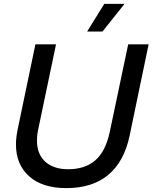

<svg xmlns="http://www.w3.org/2000/svg" viewBox="-20 -957 784 987"><path d="M62 -215Q62 -246 70 -288L162 -729H268L175 -285Q170 -263 170 -234Q170 -165 212.5 -126Q255 -87 331 -87Q417 -87 470 -133Q523 -179 544 -278L639 -729H744L646 -258Q618 -126 536.5 -58Q455 10 321 10Q198 10 130 -50.5Q62 -111 62 -215ZM516 -937H620L507 -795H428Z"/></svg>

Font: Mona Sans Medium
Style: Italic
Weight: 500
Italic angle: -11.7°
Designer: Deni Anggara
Foundry: GitHub
Version: Version 2.000